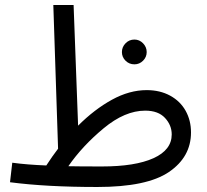

<svg xmlns="http://www.w3.org/2000/svg" viewBox="-20 -734 828 767"><path d="M743 -205Q743 -107 655 -47Q567 13 369 13Q165 13 20 -6L29 -84Q88 -76 165 -73Q189 -110 212 -140L193 -714H274L292 -232Q357 -297 427 -335.5Q497 -374 566 -374Q619 -374 659.5 -352Q700 -330 721.5 -291.5Q743 -253 743 -205ZM666 -197Q666 -234 639 -263Q612 -292 560 -292Q479 -292 394 -221.5Q309 -151 253 -70Q294 -69 387 -69Q520 -69 593 -102Q666 -135 666 -197ZM467 -526Q467 -546 481.5 -561Q496 -576 517 -576Q537 -576 551.5 -561Q566 -546 566 -526Q566 -506 551.5 -491.5Q537 -477 517 -477Q496 -477 481.5 -491.5Q467 -506 467 -526Z"/></svg>

Font: Noto Sans Arabic
Style: Regular
Weight: 400
Designer: Nadine Chahine
Foundry: Monotype Imaging Inc.
Version: Version 1.001